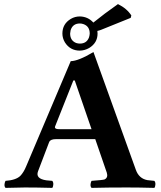

<svg xmlns="http://www.w3.org/2000/svg" viewBox="-20 -911 780 933"><path d="M553.2 -891.1Q596.2 -870.1 618.2 -835.9L615.2 -824.2L471.2 -766.1Q462.4 -762.7 453.1 -760.7Q454.1 -754.4 454.1 -748Q454.1 -702.6 413.1 -677.7Q391.6 -665.5 368.2 -665Q320.8 -665 295.4 -705.1Q283.2 -725.6 283.2 -748Q283.2 -794.9 324.2 -819.3Q344.2 -831.1 368.2 -831.1Q407.7 -830.1 433.6 -801.3Q485.8 -843.8 553.2 -891.1ZM368.2 -796.9Q333.5 -796.9 323.2 -764.2Q321.3 -755.9 320.8 -748Q320.8 -713.9 350.1 -702.1Q358.9 -699.2 368.2 -699.2Q401.4 -699.2 412.6 -729.5Q415.5 -738.8 416 -748Q416 -783.2 385.3 -793.9Q376.5 -796.9 368.2 -796.9ZM272.9 -283.2H424.8L343.3 -520H336.4L247.6 -296.4Q243.7 -285.6 259.8 -283.7Q265.6 -283.2 272.9 -283.2ZM165 -79.1Q150.9 -42.5 205.6 -34.7Q215.8 -33.2 233.9 -32.2Q242.2 -23.9 237.3 -4.4Q235.8 0 233.9 2Q159.7 0 101.1 0Q79.1 0 6.8 2Q-1.5 -6.3 3.9 -25.4Q5.4 -29.8 6.8 -32.2Q57.1 -35.6 78.6 -56.2Q94.7 -72.8 106.9 -102.1L323.7 -613.8Q360.8 -614.3 434.1 -658.2L640.1 -85.9Q655.3 -43 696.8 -35.6Q705.1 -34.2 730 -32.2Q738.3 -23.9 733.4 -4.4Q731.9 0 730 2Q655.8 0 596.2 0Q500 0 424.8 2Q416.5 -6.3 421.9 -25.4Q423.3 -29.8 424.8 -32.2Q480.5 -36.1 488.3 -39.1Q506.3 -48.3 499 -71.8L442.9 -234.9H252.9Q226.1 -234.9 219.7 -222.2Q218.8 -219.7 217.8 -217.8Z"/></svg>

Font: Linux Libertine O
Style: Bold
Weight: 700
Designer: Philipp H. Poll
Foundry: Philipp H. Poll
Version: Version 5.0.0